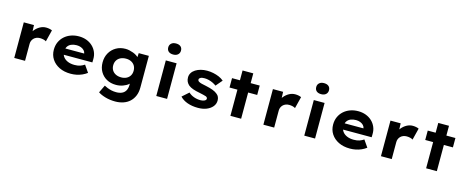

<svg xmlns="http://www.w3.org/2000/svg" viewBox="-45 -1671 6728 2767"><g transform="rotate(15 3318.5 -287.5)"><path d="M126 0V-531H278L285 -348L247 -367Q260 -416 292.5 -455.5Q325 -495 367.5 -518.5Q410 -542 458 -542Q484 -542 507.5 -537Q531 -532 548 -524L504 -349Q489 -360 463.5 -366Q438 -372 412 -372Q383 -372 359.5 -362.5Q336 -353 320 -336.5Q304 -320 295.5 -299Q287 -278 287 -254V0Z M968 10Q871 10 798.5 -25.5Q726 -61 686 -122.5Q646 -184 646 -263Q646 -326 669 -377Q692 -428 733 -465Q774 -502 829 -522Q884 -542 948 -542Q1010 -542 1062 -522.5Q1114 -503 1152.5 -467Q1191 -431 1212 -382Q1233 -333 1231 -274L1230 -229H751L728 -322H1100L1083 -302V-322Q1080 -347 1061.5 -367Q1043 -387 1014 -398.5Q985 -410 950 -410Q905 -410 870 -395.5Q835 -381 815.5 -351Q796 -321 796 -275Q796 -231 819.5 -198Q843 -165 886.5 -146Q930 -127 989 -127Q1040 -127 1074.5 -139.5Q1109 -152 1137 -171L1209 -67Q1176 -42 1136.5 -24.5Q1097 -7 1054.5 1.5Q1012 10 968 10Z M1692 230Q1613 230 1545.5 210.5Q1478 191 1435 162L1490 48Q1512 60 1539.5 71Q1567 82 1600 89.5Q1633 97 1672 97Q1723 97 1758.5 80Q1794 63 1812.5 28.5Q1831 -6 1831 -56V-129L1862 -124Q1854 -92 1822 -65Q1790 -38 1742 -21Q1694 -4 1640 -4Q1561 -4 1501 -37.5Q1441 -71 1406.5 -130.5Q1372 -190 1372 -268Q1372 -348 1407 -409.5Q1442 -471 1503 -506.5Q1564 -542 1644 -542Q1671 -542 1700.5 -535.5Q1730 -529 1758.5 -518.5Q1787 -508 1810.5 -492.5Q1834 -477 1849.5 -458.5Q1865 -440 1867 -419L1834 -411L1841 -531H1992V-59Q1992 12 1969.5 65.5Q1947 119 1907 156Q1867 193 1811.5 211.5Q1756 230 1692 230ZM1686 -128Q1731 -128 1765 -145.5Q1799 -163 1817.5 -194Q1836 -225 1836 -267Q1836 -309 1817.5 -340.5Q1799 -372 1765 -389.5Q1731 -407 1686 -407Q1639 -407 1604 -389.5Q1569 -372 1550 -340.5Q1531 -309 1531 -267Q1531 -225 1550 -194Q1569 -163 1604 -145.5Q1639 -128 1686 -128Z M2245 0V-531H2406V0ZM2325 -640Q2280 -640 2255 -661.5Q2230 -683 2230 -723Q2230 -759 2255.5 -782Q2281 -805 2325 -805Q2370 -805 2395 -783.5Q2420 -762 2420 -723Q2420 -686 2394.5 -663Q2369 -640 2325 -640Z M2867 10Q2779 10 2709.5 -15Q2640 -40 2598 -86L2695 -172Q2729 -140 2776 -123Q2823 -106 2875 -106Q2891 -106 2906.5 -109Q2922 -112 2933.5 -117.5Q2945 -123 2952 -131Q2959 -139 2959 -151Q2959 -170 2935 -181Q2918 -187 2892 -193Q2866 -199 2833 -206Q2778 -216 2736.5 -230.5Q2695 -245 2667 -267Q2643 -288 2630 -315Q2617 -342 2617 -378Q2617 -415 2636 -445.5Q2655 -476 2689 -497.5Q2723 -519 2767 -530.5Q2811 -542 2859 -542Q2907 -542 2953 -532.5Q2999 -523 3040 -505.5Q3081 -488 3112 -461L3030 -365Q3008 -382 2979 -396Q2950 -410 2917.5 -418.5Q2885 -427 2854 -427Q2837 -427 2821.5 -425Q2806 -423 2795 -417.5Q2784 -412 2777.5 -404.5Q2771 -397 2771 -386Q2771 -377 2776 -369Q2781 -361 2791 -356Q2805 -347 2832.5 -340Q2860 -333 2902 -325Q2963 -312 3006 -295.5Q3049 -279 3075 -256Q3096 -240 3106 -216.5Q3116 -193 3116 -165Q3116 -114 3083.5 -74.5Q3051 -35 2995.5 -12.5Q2940 10 2867 10Z M3351 0V-677H3511V0ZM3233 -391V-531H3646V-391Z M3843 0V-531H3995L4002 -348L3964 -367Q3977 -416 4009.5 -455.5Q4042 -495 4084.5 -518.5Q4127 -542 4175 -542Q4201 -542 4224.5 -537Q4248 -532 4265 -524L4221 -349Q4206 -360 4180.5 -366Q4155 -372 4129 -372Q4100 -372 4076.5 -362.5Q4053 -353 4037 -336.5Q4021 -320 4012.5 -299Q4004 -278 4004 -254V0Z M4453 0V-531H4614V0ZM4533 -640Q4488 -640 4463 -661.5Q4438 -683 4438 -723Q4438 -759 4463.5 -782Q4489 -805 4533 -805Q4578 -805 4603 -783.5Q4628 -762 4628 -723Q4628 -686 4602.5 -663Q4577 -640 4533 -640Z M5135 10Q5038 10 4965.5 -25.5Q4893 -61 4853 -122.5Q4813 -184 4813 -263Q4813 -326 4836 -377Q4859 -428 4900 -465Q4941 -502 4996 -522Q5051 -542 5115 -542Q5177 -542 5229 -522.5Q5281 -503 5319.5 -467Q5358 -431 5379 -382Q5400 -333 5398 -274L5397 -229H4918L4895 -322H5267L5250 -302V-322Q5247 -347 5228.5 -367Q5210 -387 5181 -398.5Q5152 -410 5117 -410Q5072 -410 5037 -395.5Q5002 -381 4982.5 -351Q4963 -321 4963 -275Q4963 -231 4986.5 -198Q5010 -165 5053.5 -146Q5097 -127 5156 -127Q5207 -127 5241.5 -139.5Q5276 -152 5304 -171L5376 -67Q5343 -42 5303.5 -24.5Q5264 -7 5221.5 1.5Q5179 10 5135 10Z M5597 0V-531H5749L5756 -348L5718 -367Q5731 -416 5763.5 -455.5Q5796 -495 5838.5 -518.5Q5881 -542 5929 -542Q5955 -542 5978.5 -537Q6002 -532 6019 -524L5975 -349Q5960 -360 5934.5 -366Q5909 -372 5883 -372Q5854 -372 5830.5 -362.5Q5807 -353 5791 -336.5Q5775 -320 5766.5 -299Q5758 -278 5758 -254V0Z M6271 0V-677H6431V0ZM6153 -391V-531H6566V-391Z"/></g></svg>

Font: Lexend Exa
Style: Bold
Weight: 700
Designer: Bonnie Shaver-Troup, Thomas Jockin
Foundry: Lexend
Version: Version 1.007